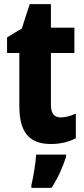

<svg xmlns="http://www.w3.org/2000/svg" viewBox="-20 -683 406 924"><path d="M272 -118C240 -118 225 -138 225 -179V-428H338V-550H225V-663H123L85 -546L14 -503V-428H73V-173C73 -43 123 10 225 10C273 10 311 0 345 -18V-136C319 -125 295 -118 272 -118ZM298 72V61H154C152 101 140 171 131 208V221H228C259 174 281 123 298 72Z"/></svg>

Font: Noto Sans Thai Looped Condensed ExtraBold
Style: Regular
Weight: 800
Width: 3
Designer: Sasikarn Vongin, Ben Mitchell
Foundry: The Fontpad Ltd
Version: Version 1.001